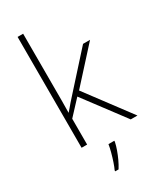

<svg xmlns="http://www.w3.org/2000/svg" viewBox="-241 -840 954 1140"><g transform="rotate(-30 236.0 -269.5)"><path d="M127 -381Q127 -339 127 -299.5Q127 -260 126 -218Q137 -230 146 -241Q155 -252 164.5 -263Q174 -274 185 -286L405 -530H453L246 -302L472 0H426L219 -276L127 -177V0H89V-760H127ZM278 68Q273 92 263.5 118.5Q254 145 242 171Q230 197 215 221H192V214Q200 198 209.5 170Q219 142 227 112Q235 82 238 61H278Z"/></g></svg>

Font: Noto Sans Hebrew ExtraLight
Style: Regular
Weight: 250
Designer: Monotype Design Team
Foundry: Monotype Imaging Inc.
Version: Version 2.003